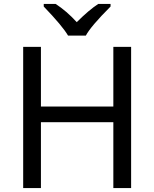

<svg xmlns="http://www.w3.org/2000/svg" viewBox="-20 -951 781 971"><path d="M201.2 -918C263.7 -853 304.7 -804.2 324.2 -771H414.1C430.7 -802.2 472.2 -851.1 539.1 -918V-931.2H477.1C445.3 -910.6 409.2 -879.9 368.2 -838.9C334 -876.5 298.3 -907.2 261.2 -931.2H201.2ZM643.1 -713.9H553.2V-412.1H187V-713.9H97.2V0H187V-333H553.2V0H643.1Z"/></svg>

Font: Noto Reveo Sans
Style: Regular
Weight: 400
Designer: Monotype Design team
Foundry: Monotype Imaging Inc.
Version: Version 1.04